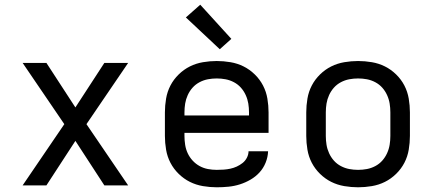

<svg xmlns="http://www.w3.org/2000/svg" viewBox="-20 -787 1840 815"><path d="M76 0 253 -260 76 -520H177L300 -331L423 -520H524L347 -260L524 0H423L300 -189L177 0Z M900 8Q871 8 841.5 3Q812 -2 786 -15Q760 -28 738.5 -49Q717 -70 703.5 -96Q690 -122 685 -151.5Q680 -181 680 -210V-310Q680 -339 685 -368.5Q690 -398 703.5 -424Q717 -450 738.5 -471Q760 -492 786 -505Q812 -518 841.5 -523Q871 -528 900 -528Q929 -528 958.5 -523Q988 -518 1014 -505Q1040 -492 1061.5 -471Q1083 -450 1096.5 -424Q1110 -398 1115 -368.5Q1120 -339 1120 -310V-223H763V-210Q763 -191 766 -172Q769 -153 777 -136Q785 -119 798 -105Q811 -91 827.5 -82Q844 -73 862.5 -69.5Q881 -66 900 -66Q915 -66 929.5 -67Q944 -68 958 -71Q972 -74 985 -80Q998 -86 1009.5 -95Q1021 -104 1028 -117.5Q1035 -131 1035 -145H1118Q1117 -120 1107.5 -96.5Q1098 -73 1081.5 -55Q1065 -37 1043.5 -24.5Q1022 -12 998.5 -4.5Q975 3 950 5.5Q925 8 900 8ZM763 -297H1037V-310Q1037 -329 1034 -347.5Q1031 -366 1023 -383.5Q1015 -401 1002.5 -415Q990 -429 973 -438Q956 -447 937.5 -450.5Q919 -454 900 -454Q881 -454 862.5 -450.5Q844 -447 827 -438Q810 -429 797.5 -415Q785 -401 777 -383.5Q769 -366 766 -347.5Q763 -329 763 -310ZM913 -578 769 -713 830 -767 962 -622Z M1500 8Q1471 8 1441.5 3Q1412 -2 1386 -15Q1360 -28 1338.5 -49Q1317 -70 1303.5 -96Q1290 -122 1285 -151.5Q1280 -181 1280 -210V-310Q1280 -339 1285 -368.5Q1290 -398 1303.5 -424Q1317 -450 1338.5 -471Q1360 -492 1386 -505Q1412 -518 1441.5 -523Q1471 -528 1500 -528Q1529 -528 1558.5 -523Q1588 -518 1614 -505Q1640 -492 1661.5 -471Q1683 -450 1696.5 -424Q1710 -398 1715 -368.5Q1720 -339 1720 -310V-210Q1720 -181 1715 -151.5Q1710 -122 1696.5 -96Q1683 -70 1661.5 -49Q1640 -28 1614 -15Q1588 -2 1558.5 3Q1529 8 1500 8ZM1500 -66Q1519 -66 1537.5 -69.5Q1556 -73 1573 -82Q1590 -91 1602.5 -105Q1615 -119 1623 -136.5Q1631 -154 1634 -172.5Q1637 -191 1637 -210V-310Q1637 -329 1634 -347.5Q1631 -366 1623 -383.5Q1615 -401 1602.5 -415Q1590 -429 1573 -438Q1556 -447 1537.5 -450.5Q1519 -454 1500 -454Q1481 -454 1462.5 -450.5Q1444 -447 1427 -438Q1410 -429 1397.5 -415Q1385 -401 1377 -383.5Q1369 -366 1366 -347.5Q1363 -329 1363 -310V-210Q1363 -191 1366 -172.5Q1369 -154 1377 -136.5Q1385 -119 1397.5 -105Q1410 -91 1427 -82Q1444 -73 1462.5 -69.5Q1481 -66 1500 -66Z"/></svg>

Font: R Plex Mono
Style: Regular
Weight: 400
Monospace: yes
Designer: Belleve Invis
Foundry: Belleve Invis
Version: Version 31.8.0